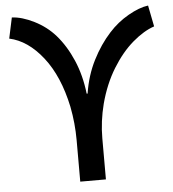

<svg xmlns="http://www.w3.org/2000/svg" viewBox="-52 -744 740 820"><g transform="rotate(-5 318.0 -334.0)"><path d="M213 -600Q254 -553 282 -488Q310 -423 319 -344H323Q335 -421 367.5 -485Q400 -549 443 -596Q480 -637 527.5 -664Q575 -691 613 -696L631 -605Q586 -590 538 -549Q490 -508 450 -443Q410 -378 388 -295Q369 -221 369 -148V28H259V-150Q259 -222 245 -294Q217 -427 153 -508.5Q89 -590 10 -607L29 -696Q72 -694 124 -668Q176 -642 213 -600Z"/></g></svg>

Font: Gmarket Sans TTF Medium
Style: Regular
Weight: 500
Designer: Creative Director : Sungho Lee; Art Director : Kiwoong Choi; Project Manager : Sori Yang, Jongwook Yoon; Font Designer :
Foundry: Sandoll Inc.
Version: Version 1.000;hotconv 1.0.109;makeotfexe 2.5.65596